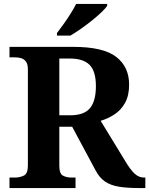

<svg xmlns="http://www.w3.org/2000/svg" viewBox="-20 -951 755 971"><path d="M28 0V-53H56Q80 -53 100.5 -63Q121 -73 121 -113V-600Q121 -627 111 -640Q101 -653 86 -657Q71 -661 56 -661H28V-714H351Q502 -714 567.5 -663.5Q633 -613 633 -523Q633 -468 612.5 -431Q592 -394 559 -372.5Q526 -351 489 -340L613 -137Q639 -93 660.5 -73Q682 -53 709 -53H715V0H682Q622 0 580.5 -7Q539 -14 511 -33Q483 -52 463 -90L345 -310H280V-113Q280 -73 298 -63Q316 -53 343 -53H362V0ZM335 -368Q406 -368 435.5 -404.5Q465 -441 465 -515Q465 -591 433 -623Q401 -655 333 -655H280V-368ZM268 -784Q283 -803 301.5 -829Q320 -855 337 -882Q354 -909 365 -931H522V-921Q513 -908 492 -888Q471 -868 443.5 -846Q416 -824 388 -804.5Q360 -785 336 -771H268Z"/></svg>

Font: Noto Serif Gurmukhi
Style: Bold
Weight: 700
Designer: Vaibhav Singh and the Monotype Design Team
Foundry: Monotype Imaging Inc.
Version: Version 2.004; ttfautohint (v1.8.4.7-5d5b)